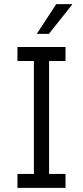

<svg xmlns="http://www.w3.org/2000/svg" viewBox="-20 -915 404 935"><path d="M299 -618H219V-68H299V0H65V-68H145V-618H65V-686H299ZM331 -895V-892L218 -750H159L254 -895Z"/></svg>

Font: Chivo Light
Style: Regular
Weight: 300
Designer: Hector Gatti
Foundry: Omnibus-Type
Version: Version 1.007